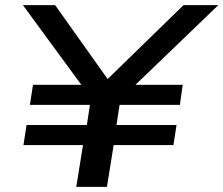

<svg xmlns="http://www.w3.org/2000/svg" viewBox="-20 -725 867 745"><path d="M276 0 302 -162H71L83 -240H317L329 -318H96L108 -396H315L308 -379L69 -705H194L405 -408H387L692 -705H827L488 -379L486 -396H689L678 -318H444L432 -240H665L653 -162H421L395 0Z"/></svg>

Font: Nunito Sans 10pt Expanded SemiBold
Style: Italic
Weight: 600
Width: 7
Italic angle: -9°
Designer: Vernon Adams
Foundry: Vernon Adams
Version: Version 3.101;gftools[0.9.27]